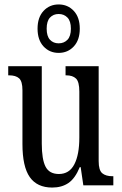

<svg xmlns="http://www.w3.org/2000/svg" viewBox="-20 -834 550 864"><path d="M81 -186V-428Q81 -468 66 -481.5Q51 -495 21 -495H17V-536H168V-188Q168 -117 185 -84Q202 -51 245 -51Q292 -51 314.5 -94.5Q337 -138 337 -215V-422Q337 -466 322 -480.5Q307 -495 278 -495H275V-536H424V-109Q424 -68 440 -54.5Q456 -41 486 -41H490V0H355L343 -82H339Q318 -31 288 -10.5Q258 10 215 10Q147 10 114 -37Q81 -84 81 -186ZM149 -705Q149 -756 176 -785Q203 -814 244 -814Q285 -814 312 -785Q339 -756 339 -705Q339 -654 312 -625Q285 -596 244 -596Q203 -596 176 -625Q149 -654 149 -705ZM299 -705Q299 -739 283.5 -755Q268 -771 244 -771Q220 -771 205 -755Q190 -739 190 -705Q190 -671 205 -655Q220 -639 244 -639Q268 -639 283.5 -655Q299 -671 299 -705Z"/></svg>

Font: Noto Serif Cond
Style: Regular
Weight: 400
Width: 3
Designer: Monotype Design Team
Foundry: Monotype Imaging Inc.
Version: Version 1.001